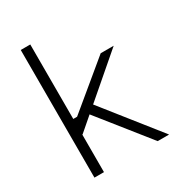

<svg xmlns="http://www.w3.org/2000/svg" viewBox="-176 -848 886 960"><g transform="rotate(-30 267.0 -368.5)"><path d="M88 0V-737H143V-307H165L426 -523H501L265 -320L519 0H453L225 -286L145 -217H143V0Z"/></g></svg>

Font: Tomorrow Light
Style: Regular
Weight: 300
Designer: Tony de Marco, Monica Rizzolli
Foundry: Just in Type
Version: Version 2.002